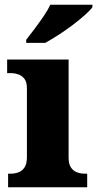

<svg xmlns="http://www.w3.org/2000/svg" viewBox="-20 -786 408 806"><path d="M14 0V-57H26Q43 -57 58.5 -63Q74 -69 83.5 -84Q93 -99 93 -127V-415Q93 -441 83 -454.5Q73 -468 57.5 -473.5Q42 -479 26 -479H10V-536H268V-125Q268 -98 277.5 -83.5Q287 -69 302.5 -63Q318 -57 334 -57H346V0ZM90 -619Q105 -638 124.5 -664Q144 -690 162.5 -717Q181 -744 191 -766H368V-756Q359 -743 336.5 -723Q314 -703 285 -681Q256 -659 225.5 -639.5Q195 -620 170 -606H90Z"/></svg>

Font: Noto Serif Armenian ExtraBold
Style: Regular
Weight: 800
Version: Version 2.007